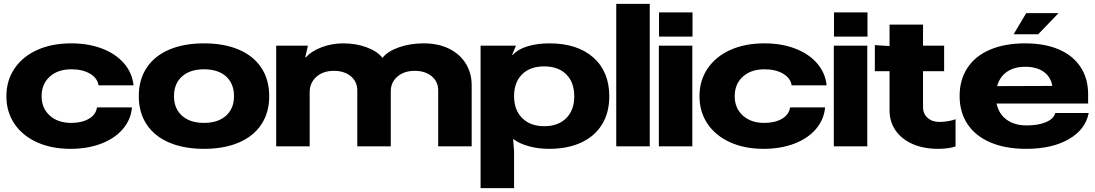

<svg xmlns="http://www.w3.org/2000/svg" viewBox="-20 -756 5659 992"><path d="M344 13Q246 13 171 -21Q96 -55 54.5 -116.5Q13 -178 13 -259Q13 -340 55 -402Q97 -464 172.5 -498Q248 -532 348 -532Q437 -532 507.5 -505Q578 -478 620.5 -429Q663 -380 670 -315H489Q484 -352 445.5 -375Q407 -398 349 -398Q279 -398 237 -360Q195 -322 195 -259Q195 -197 237 -159Q279 -121 348 -121Q403 -121 439.5 -142.5Q476 -164 481 -201H662Q656 -137 614 -88.5Q572 -40 502 -13.5Q432 13 344 13Z M1371 -259Q1371 -175 1330.5 -113.5Q1290 -52 1214 -19.5Q1138 13 1034 13Q930 13 854 -19.5Q778 -52 737.5 -113.5Q697 -175 697 -259Q697 -344 737.5 -405.5Q778 -467 854 -499.5Q930 -532 1034 -532Q1138 -532 1214 -499.5Q1290 -467 1330.5 -405.5Q1371 -344 1371 -259ZM1034 -121Q1106 -121 1147.5 -158Q1189 -195 1189 -259Q1189 -324 1148 -361Q1107 -398 1034 -398Q962 -398 920.5 -361Q879 -324 879 -259Q879 -195 920.5 -158Q962 -121 1034 -121Z M1407 0V-520H1571L1557 -460H1561Q1589 -492 1642 -512Q1695 -532 1754 -532Q1819 -532 1874.5 -511.5Q1930 -491 1955 -458H1957Q1983 -491 2041 -511.5Q2099 -532 2169 -532Q2243 -532 2299 -505Q2355 -478 2386 -428.5Q2417 -379 2417 -315V0H2244V-289Q2244 -334 2210.5 -362Q2177 -390 2123 -390Q2068 -390 2033.5 -360.5Q1999 -331 1999 -284V0H1826V-289Q1826 -334 1792.5 -362Q1759 -390 1705 -390Q1649 -390 1614.5 -359Q1580 -328 1580 -279V0Z M3128 -258Q3128 -174 3090.5 -113Q3053 -52 2983 -19.5Q2913 13 2817 13Q2761 13 2712 -0.5Q2663 -14 2633 -37H2631L2636 24V216H2463V-520H2646L2626 -473H2630Q2655 -501 2705 -516.5Q2755 -532 2818 -532Q2963 -532 3045.5 -459Q3128 -386 3128 -258ZM2792 -104Q2864 -104 2905.5 -145.5Q2947 -187 2947 -258Q2947 -331 2905.5 -372Q2864 -413 2791 -413Q2719 -413 2677.5 -372Q2636 -331 2636 -259Q2636 -188 2678 -146Q2720 -104 2792 -104Z M3337 -736V0H3164V-736Z M3557 0H3384V-520H3557ZM3558 -692V-567H3385V-692Z M3925 13Q3827 13 3752 -21Q3677 -55 3635.5 -116.5Q3594 -178 3594 -259Q3594 -340 3636 -402Q3678 -464 3753.5 -498Q3829 -532 3929 -532Q4018 -532 4088.5 -505Q4159 -478 4201.5 -429Q4244 -380 4251 -315H4070Q4065 -352 4026.5 -375Q3988 -398 3930 -398Q3860 -398 3818 -360Q3776 -322 3776 -259Q3776 -197 3818 -159Q3860 -121 3929 -121Q3984 -121 4020.5 -142.5Q4057 -164 4062 -201H4243Q4237 -137 4195 -88.5Q4153 -40 4083 -13.5Q4013 13 3925 13Z M4461 0H4288V-520H4461ZM4462 -692V-567H4289V-692Z M4500 -388V-523L4576 -518V-629H4749V-520H4858V-388H4749V-202Q4749 -168 4772.5 -147Q4796 -126 4834 -126Q4855 -126 4878.5 -130Q4902 -134 4917 -140V0Q4904 6 4879 9.5Q4854 13 4826 13Q4752 13 4695 -12Q4638 -37 4607 -82Q4576 -127 4576 -186V-388Z M5282 13Q5175 13 5097.5 -20Q5020 -53 4979 -114.5Q4938 -176 4938 -260Q4938 -344 4978.5 -405.5Q5019 -467 5095.5 -499.5Q5172 -532 5277 -532Q5378 -532 5451 -500.5Q5524 -469 5563 -409.5Q5602 -350 5602 -269V-221H5129Q5140 -168 5180.5 -138Q5221 -108 5285 -108Q5346 -108 5385.5 -125.5Q5425 -143 5432 -172H5605Q5588 -86 5501.5 -36.5Q5415 13 5282 13ZM5417 -312Q5409 -359 5372.5 -385Q5336 -411 5277 -411Q5220 -411 5182.5 -385Q5145 -359 5132 -311ZM5282 -688H5449L5344 -579H5217Z"/></svg>

Font: Non Bureau Extended
Style: Bold
Weight: 700
Width: 7
Designer: Jona Saucedo
Foundry: Non Foundry
Version: Version 1.000; ttfautohint (v1.8.4)